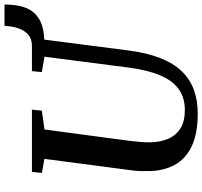

<svg xmlns="http://www.w3.org/2000/svg" viewBox="-43 -865 918 872"><g transform="rotate(-90 416.0 -429.0)"><path d="M336 10Q243.5 10 186.2 -18Q129 -46 102.5 -95.8Q76 -145.5 75 -210Q74.5 -229 75 -249.2Q75.5 -269.5 78.5 -290.5L130.5 -686.5L66.5 -697.5L71.5 -743H354L349.5 -698L264 -686L212.5 -301Q209 -273 207.2 -248.8Q205.5 -224.5 205.5 -205Q206.5 -159.5 221.8 -124Q237 -88.5 269 -68.5Q301 -48.5 352 -48.5Q409 -48.5 448 -77Q487 -105.5 510.8 -163Q534.5 -220.5 545.5 -307L594.5 -686L524.5 -698L529 -743H644Q674.5 -743 693.8 -759.2Q713 -775.5 723 -803.5Q733 -831.5 734.5 -867.5H831.5Q831.5 -831.5 825 -799.5Q818.5 -767.5 801.2 -742.8Q784 -718 752.8 -703.5Q721.5 -689 672 -687L623 -306Q612 -220.5 588.2 -160.2Q564.5 -100 528.2 -62.5Q492 -25 444 -7.5Q396 10 336 10Z"/></g></svg>

Font: Merriweather 28pt SemiBold
Style: Italic
Weight: 600
Italic angle: -7.8°
Version: Version 2.101